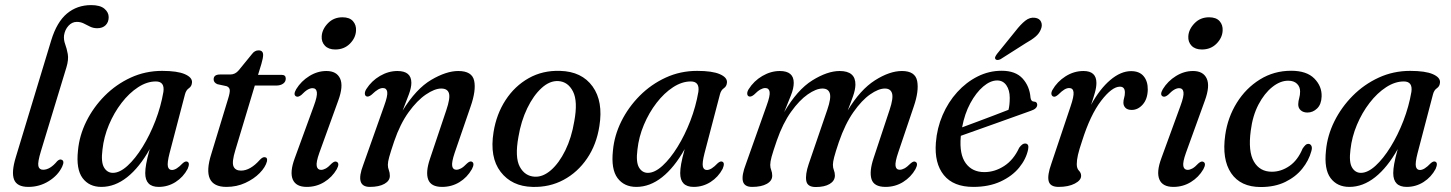

<svg xmlns="http://www.w3.org/2000/svg" viewBox="-20 -742 5836 772"><path d="M346.5 -721.5Q382.5 -721.5 399.8 -707Q417 -692.5 417 -673Q417 -653 404.8 -640.8Q392.5 -628.5 371 -628.5Q355 -628.5 342 -635Q329 -641.5 316.5 -647.8Q304 -654 289 -654Q269.5 -654 255.2 -638.2Q241 -622.5 237.5 -600Q235.5 -582 242 -564.5Q248.5 -547 252.5 -524.8Q256.5 -502.5 247 -471L144.5 -134Q131 -89.5 134.2 -74.5Q137.5 -59.5 153.5 -59.5Q181.5 -59.5 210 -94Q219.5 -103 227 -100Q241 -95.5 230 -72Q213.5 -37 176.2 -13.8Q139 9.5 94 9.5Q48 9.5 36.5 -20.2Q25 -50 44 -111.5L186 -580Q208.5 -653.5 249.2 -687.5Q290 -721.5 346.5 -721.5Z M661.5 -125Q652 -87.5 655 -73Q658 -58.5 671.5 -58.5Q689 -58.5 714 -85Q725.5 -95.5 733 -92Q745 -87.5 734.5 -63Q717 -30 686 -10.2Q655 9.5 618 9.5Q564 9.5 564 -46Q564 -61.5 567.8 -83Q571.5 -104.5 582 -142.5Q540.5 -68.5 491.2 -29.5Q442 9.5 387.5 9.5Q338.5 9.5 312 -26Q285.5 -61.5 293.5 -136.5Q299 -197 327.2 -254Q355.5 -311 401.2 -357Q447 -403 505.8 -430Q564.5 -457 632 -457Q693 -457 723.2 -443.8Q753.5 -430.5 752 -410.5Q751 -395 739.8 -387.5Q728.5 -380 724 -363.5ZM392 -140.5Q385.5 -90.5 398.2 -68.8Q411 -47 434 -47Q461.5 -47 492.8 -75.5Q524 -104 553.2 -151.2Q582.5 -198.5 604.8 -256.2Q627 -314 637 -372.5Q643 -414.5 606.5 -414.5Q571 -414.5 535.2 -391.2Q499.5 -368 469 -328.5Q438.5 -289 418 -240.2Q397.5 -191.5 392 -140.5Z M891 -395.5 854 -403.5Q839 -410 839 -423Q839 -442.5 865 -442.5H906Q926 -442.5 940 -459.5L993 -524.5Q1004 -539.5 1019.5 -539.5Q1038 -539.5 1038 -521Q1038 -509 1031 -485L1017.5 -441H1112.5Q1129 -441 1129 -426Q1129 -413 1118.2 -405.5Q1107.5 -398 1090 -398H1004.5L926.5 -139Q911.5 -90.5 918.8 -73.2Q926 -56 949 -56Q986.5 -56 1025 -99.5Q1036 -111 1044 -110Q1056.5 -109.5 1053.5 -93.5Q1047.5 -70 1024.2 -46.2Q1001 -22.5 966.2 -6.5Q931.5 9.5 890.5 9.5Q787.5 9.5 829.5 -122.5L897.5 -346Q905 -370 903.8 -380.5Q902.5 -391 891 -395.5Z M1328 -543Q1301 -543 1286.5 -558.2Q1272 -573.5 1273.5 -596Q1275 -624 1298.2 -648.2Q1321.5 -672.5 1357 -672.5Q1385.5 -672.5 1399.2 -657Q1413 -641.5 1411.5 -618.5Q1410 -589.5 1386.8 -566.2Q1363.5 -543 1328 -543ZM1264 -127.5Q1250.5 -89.5 1253.5 -74.2Q1256.5 -59 1271 -59Q1279.5 -59 1289.8 -64.5Q1300 -70 1314 -85Q1326 -95.5 1333.5 -91.5Q1347 -85.5 1334 -61.5Q1315.5 -29.5 1283.8 -10Q1252 9.5 1213.5 9.5Q1170 9.5 1157.2 -20.2Q1144.5 -50 1165 -105.5L1242 -316.5Q1256.5 -355.5 1254 -371.5Q1251.5 -387.5 1236.5 -387.5Q1227.5 -387.5 1217 -381.5Q1206.5 -375.5 1192 -360.5Q1179.5 -350.5 1171.5 -354Q1157.5 -360 1171 -383.5Q1191 -416 1223.8 -436.2Q1256.5 -456.5 1292.5 -456.5Q1333.5 -456.5 1347.5 -426.2Q1361.5 -396 1340 -337.5Z M1453.5 -354.5Q1447.5 -357 1447 -365.2Q1446.5 -373.5 1453 -384Q1474 -417 1508 -436.8Q1542 -456.5 1578 -456.5Q1634 -456.5 1634 -409Q1634 -390 1624.2 -363.2Q1614.5 -336.5 1599 -297.5Q1653 -385 1713.8 -420.8Q1774.5 -456.5 1822.5 -456.5Q1878 -456.5 1886.5 -417.5Q1895 -378.5 1872 -313L1808 -127Q1795.5 -89.5 1798.2 -74.5Q1801 -59.5 1815 -59.5Q1823.5 -59.5 1833.5 -64.8Q1843.5 -70 1858 -85Q1869.5 -95.5 1877 -92Q1890 -86 1877.5 -62Q1858.5 -28.5 1827.2 -9.5Q1796 9.5 1757.5 9.5Q1713 9.5 1701.8 -20Q1690.5 -49.5 1709 -104L1774.5 -299Q1791 -347.5 1785.2 -366.8Q1779.5 -386 1754 -386Q1728 -386 1692.8 -362.2Q1657.5 -338.5 1623.2 -291.2Q1589 -244 1565 -174Q1550 -129.5 1544.8 -110.2Q1539.5 -91 1539.5 -79.5Q1539.5 -67.5 1543.5 -57.8Q1547.5 -48 1547.5 -35Q1547.5 -15 1525.8 -2.8Q1504 9.5 1467 9.5Q1406.5 9.5 1440.5 -79L1524.5 -316Q1539.5 -357 1537 -372.5Q1534.5 -388 1519.5 -388Q1510.5 -388 1500 -382Q1489.5 -376 1474.5 -361.5Q1461.5 -351 1453.5 -354.5Z M2232.5 -457Q2319.5 -454.5 2362.8 -394.2Q2406 -334 2390 -235Q2378.5 -160.5 2340.5 -104.8Q2302.5 -49 2246 -18.8Q2189.5 11.5 2121 9.5Q2038 7.5 1993 -51Q1948 -109.5 1964.5 -211Q1976 -283 2012.8 -339.5Q2049.5 -396 2106 -427.8Q2162.5 -459.5 2232.5 -457ZM2130.5 -31.5Q2163.5 -30 2195.8 -58.2Q2228 -86.5 2253 -137.2Q2278 -188 2289 -254Q2304 -334.5 2284 -374Q2264 -413.5 2225 -416Q2190.5 -418 2157.8 -388.2Q2125 -358.5 2100 -306.8Q2075 -255 2064.5 -191.5Q2049.5 -109.5 2070 -71.5Q2090.5 -33.5 2130.5 -31.5Z M2812.5 -125Q2803 -87.5 2806 -73Q2809 -58.5 2822.5 -58.5Q2840 -58.5 2865 -85Q2876.5 -95.5 2884 -92Q2896 -87.5 2885.5 -63Q2868 -30 2837 -10.2Q2806 9.5 2769 9.5Q2715 9.5 2715 -46Q2715 -61.5 2718.8 -83Q2722.5 -104.5 2733 -142.5Q2691.5 -68.5 2642.2 -29.5Q2593 9.5 2538.5 9.5Q2489.5 9.5 2463 -26Q2436.5 -61.5 2444.5 -136.5Q2450 -197 2478.2 -254Q2506.5 -311 2552.2 -357Q2598 -403 2656.8 -430Q2715.5 -457 2783 -457Q2844 -457 2874.2 -443.8Q2904.5 -430.5 2903 -410.5Q2902 -395 2890.8 -387.5Q2879.5 -380 2875 -363.5ZM2543 -140.5Q2536.5 -90.5 2549.2 -68.8Q2562 -47 2585 -47Q2612.5 -47 2643.8 -75.5Q2675 -104 2704.2 -151.2Q2733.5 -198.5 2755.8 -256.2Q2778 -314 2788 -372.5Q2794 -414.5 2757.5 -414.5Q2722 -414.5 2686.2 -391.2Q2650.5 -368 2620 -328.5Q2589.5 -289 2569 -240.2Q2548.5 -191.5 2543 -140.5Z M3231.5 -82 3306.5 -301Q3322.5 -347.5 3316.5 -366.8Q3310.5 -386 3287 -386Q3261.5 -386 3227.8 -362.5Q3194 -339 3160.8 -292.5Q3127.5 -246 3103.5 -177Q3088 -132 3082.5 -111.8Q3077 -91.5 3077 -79Q3077 -67.5 3081 -57.8Q3085 -48 3085 -35.5Q3085 -15 3063.2 -2.8Q3041.5 9.5 3004 9.5Q2972.5 9.5 2967 -13.8Q2961.5 -37 2979.5 -83.5L3062.5 -317.5Q3077 -357 3074.5 -372.5Q3072 -388 3057 -388Q3048 -388 3037.2 -382Q3026.5 -376 3011.5 -361Q2999 -351 2991 -354.5Q2985 -357 2984.5 -365Q2984 -373 2990 -383Q3011 -416.5 3045.2 -436.5Q3079.5 -456.5 3115.5 -456.5Q3171.5 -456.5 3171.5 -409Q3171.5 -386.5 3160 -358Q3148.5 -329.5 3133 -291Q3185.5 -381 3246.2 -418.8Q3307 -456.5 3356 -456.5Q3420.5 -456.5 3419.5 -401Q3419 -381 3410.2 -356Q3401.5 -331 3388.5 -298Q3439 -381.5 3498 -419Q3557 -456.5 3606.5 -456.5Q3660 -456.5 3667.8 -416.2Q3675.5 -376 3654 -313.5L3592 -130Q3578.5 -90.5 3580.8 -75Q3583 -59.5 3597.5 -59.5Q3606.5 -59.5 3616.8 -65Q3627 -70.5 3641.5 -85Q3653.5 -95.5 3660.5 -91.5Q3673.5 -86 3661 -62Q3643 -30 3611.2 -10.2Q3579.5 9.5 3540.5 9.5Q3494 9.5 3484.2 -21.5Q3474.5 -52.5 3493 -107.5L3557 -300.5Q3572.5 -347 3566.8 -366.5Q3561 -386 3538 -386Q3512.5 -386 3478.8 -362.5Q3445 -339 3411.5 -291.2Q3378 -243.5 3353 -171Q3339 -129.5 3334 -110Q3329 -90.5 3329 -79.5Q3329 -67 3333 -57.5Q3337 -48 3337 -35.5Q3336.5 -14.5 3315.8 -2.2Q3295 10 3260 10Q3226 10 3221.8 -15.2Q3217.5 -40.5 3231.5 -82Z M4114 -141.5Q4106 -102.5 4077.8 -68Q4049.5 -33.5 4002.8 -12Q3956 9.5 3893.5 9.5Q3813.5 9.5 3775 -38Q3736.5 -85.5 3743 -168.5Q3747.5 -227 3770 -279.2Q3792.5 -331.5 3828.8 -371.5Q3865 -411.5 3910.8 -434.5Q3956.5 -457.5 4007.5 -457.5Q4063.5 -457.5 4091.8 -426.2Q4120 -395 4123.5 -349.5Q4125.5 -334 4137 -333.5Q4149.5 -333.5 4150.5 -321.5Q4151 -305 4125 -296.5Q4103.5 -289 4067.8 -276Q4032 -263 3991 -248.5Q3950 -234 3911 -220Q3872 -206 3843.5 -196Q3843.5 -194 3843 -192Q3837 -121.5 3863 -85.8Q3889 -50 3938 -50Q3979.5 -50 4017.5 -74.5Q4055.5 -99 4078 -148Q4091 -166 4102.5 -165Q4118.5 -164 4114 -141.5ZM3989.5 -418.5Q3962 -418.5 3933.2 -394Q3904.5 -369.5 3881.5 -327Q3858.5 -284.5 3848.5 -230Q3875.5 -240 3909.8 -252.8Q3944 -265.5 3977.2 -278.2Q4010.5 -291 4035 -300.5Q4040 -319.5 4040 -348.5Q4040 -379.5 4026.5 -399Q4013 -418.5 3989.5 -418.5ZM4063 -617Q4083.5 -643.5 4102.2 -658.5Q4121 -673.5 4141.5 -670.5Q4160 -668 4166 -654.2Q4172 -640.5 4165.5 -625Q4159 -607.5 4143.5 -594.5Q4128 -581.5 4104.5 -568.5L4003 -504Q3997 -501 3991.2 -500.8Q3985.5 -500.5 3982.5 -504.5Q3979.5 -508.5 3982 -514Q3984.5 -519.5 3989 -525.5Z M4216 -353.5Q4209.5 -355.5 4207.8 -362.5Q4206 -369.5 4211.5 -380Q4230.5 -413.5 4264.2 -435Q4298 -456.5 4336.5 -456.5Q4388.5 -456.5 4388.5 -408.5Q4388.5 -391 4382.2 -368.8Q4376 -346.5 4367 -320.5Q4402 -384.5 4444.2 -420.2Q4486.5 -456 4528 -456Q4561.5 -456 4578.5 -435.5Q4595.5 -415 4595 -381Q4594 -343.5 4574.8 -321.8Q4555.5 -300 4530.5 -300Q4513.5 -300 4505.2 -308.5Q4497 -317 4497 -329Q4497 -339 4500 -348.8Q4503 -358.5 4503 -370Q4503 -393.5 4483 -393.5Q4451 -393.5 4407.5 -336.8Q4364 -280 4331 -175.5Q4319 -140 4314.2 -119Q4309.5 -98 4309.5 -82Q4309.5 -64.5 4318.2 -55.8Q4327 -47 4327 -35Q4327 -17 4301.5 -3.8Q4276 9.5 4236.5 9.5Q4202.5 9.5 4196.5 -13.8Q4190.5 -37 4207.5 -84.5L4284.5 -314Q4298.5 -355 4296.5 -371.5Q4294.5 -388 4279 -388Q4270 -388 4260 -382.2Q4250 -376.5 4235 -361.5Q4223 -351 4216 -353.5Z M4812.5 -543Q4785.5 -543 4771 -558.2Q4756.5 -573.5 4758 -596Q4759.5 -624 4782.8 -648.2Q4806 -672.5 4841.5 -672.5Q4870 -672.5 4883.8 -657Q4897.5 -641.5 4896 -618.5Q4894.5 -589.5 4871.2 -566.2Q4848 -543 4812.5 -543ZM4748.5 -127.5Q4735 -89.5 4738 -74.2Q4741 -59 4755.5 -59Q4764 -59 4774.2 -64.5Q4784.5 -70 4798.5 -85Q4810.5 -95.5 4818 -91.5Q4831.5 -85.5 4818.5 -61.5Q4800 -29.5 4768.2 -10Q4736.5 9.5 4698 9.5Q4654.5 9.5 4641.8 -20.2Q4629 -50 4649.5 -105.5L4726.5 -316.5Q4741 -355.5 4738.5 -371.5Q4736 -387.5 4721 -387.5Q4712 -387.5 4701.5 -381.5Q4691 -375.5 4676.5 -360.5Q4664 -350.5 4656 -354Q4642 -360 4655.5 -383.5Q4675.5 -416 4708.2 -436.2Q4741 -456.5 4777 -456.5Q4818 -456.5 4832 -426.2Q4846 -396 4824.5 -337.5Z M5159.5 -417.5Q5127.5 -417.5 5095.8 -392.2Q5064 -367 5040.2 -321.8Q5016.5 -276.5 5009 -216Q4998 -133 5021.8 -92.2Q5045.5 -51.5 5094 -51.5Q5131 -51.5 5164.5 -74.5Q5198 -97.5 5217.5 -144.5Q5223.5 -153.5 5228.8 -158.5Q5234 -163.5 5241 -163.5Q5248.5 -163.5 5252.8 -155.8Q5257 -148 5252.5 -133.5Q5242.5 -96.5 5216.2 -63.8Q5190 -31 5148 -10.5Q5106 10 5049.5 10Q4968 10 4930.2 -45.8Q4892.5 -101.5 4906.5 -199.5Q4916.5 -270 4953 -328.8Q4989.5 -387.5 5046 -422.5Q5102.5 -457.5 5171.5 -457.5Q5234 -457.5 5264.8 -426.2Q5295.5 -395 5294 -354Q5293 -322.5 5276 -306Q5259 -289.5 5237 -289.5Q5220 -289.5 5209.8 -298.8Q5199.5 -308 5200 -323.5Q5200.5 -336 5204 -348Q5207.5 -360 5207.5 -374Q5207.5 -393 5195 -405.2Q5182.5 -417.5 5159.5 -417.5Z M5679.5 -125Q5670 -87.5 5673 -73Q5676 -58.5 5689.5 -58.5Q5707 -58.5 5732 -85Q5743.5 -95.5 5751 -92Q5763 -87.5 5752.5 -63Q5735 -30 5704 -10.2Q5673 9.5 5636 9.5Q5582 9.5 5582 -46Q5582 -61.5 5585.8 -83Q5589.5 -104.5 5600 -142.5Q5558.5 -68.5 5509.2 -29.5Q5460 9.5 5405.5 9.5Q5356.5 9.5 5330 -26Q5303.5 -61.5 5311.5 -136.5Q5317 -197 5345.2 -254Q5373.5 -311 5419.2 -357Q5465 -403 5523.8 -430Q5582.5 -457 5650 -457Q5711 -457 5741.2 -443.8Q5771.5 -430.5 5770 -410.5Q5769 -395 5757.8 -387.5Q5746.5 -380 5742 -363.5ZM5410 -140.5Q5403.5 -90.5 5416.2 -68.8Q5429 -47 5452 -47Q5479.5 -47 5510.8 -75.5Q5542 -104 5571.2 -151.2Q5600.5 -198.5 5622.8 -256.2Q5645 -314 5655 -372.5Q5661 -414.5 5624.5 -414.5Q5589 -414.5 5553.2 -391.2Q5517.5 -368 5487 -328.5Q5456.5 -289 5436 -240.2Q5415.5 -191.5 5410 -140.5Z"/></svg>

Font: Fraunces 72pt Soft
Style: Italic
Weight: 400
Italic angle: -16°
Version: Version 1.000;[b76b70a41]